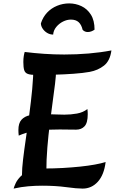

<svg xmlns="http://www.w3.org/2000/svg" viewBox="-20 -1095 674 1127"><path d="M112 -41Q111 -47 110 -54.5Q109 -62 109 -69Q109 -105 115.5 -160Q122 -215 132 -282.5Q142 -350 152 -424Q162 -498 169 -571.5Q176 -645 176 -712L306 -717Q308 -709 308.5 -700.5Q309 -692 309 -683Q309 -650 303 -602.5Q297 -555 289 -496Q281 -437 272.5 -369.5Q264 -302 258 -229.5Q252 -157 252 -83Q252 -80 252 -76.5Q252 -73 252 -70ZM60 12Q63 0 72 -19.5Q81 -39 100.5 -59Q120 -79 154 -92.5Q188 -106 241 -106Q296 -106 349 -109Q402 -112 450 -117Q498 -122 536.5 -129Q575 -136 600 -144Q591 -69 554.5 -28.5Q518 12 465 12Q431 12 368.5 3.5Q306 -5 227 -5Q188 -5 146 -1.5Q104 2 60 12ZM90 -299Q89 -307 88.5 -315.5Q88 -324 88 -332Q88 -372 106 -392Q124 -412 154.5 -418.5Q185 -425 222 -425Q239 -425 264.5 -424.5Q290 -424 315.5 -423Q341 -422 358 -422Q396 -422 432 -428.5Q468 -435 493 -455Q494 -448 494.5 -440.5Q495 -433 495 -425Q495 -374 476.5 -354Q458 -334 427 -334Q400 -334 376.5 -334.5Q353 -335 331 -335Q296 -335 255.5 -333.5Q215 -332 173 -324.5Q131 -317 90 -299ZM195 -655Q160 -655 143.5 -661Q127 -667 122 -683.5Q117 -700 117 -731Q117 -751 119.5 -766Q122 -781 125 -790Q181 -783 240 -779Q299 -775 357 -775Q430 -775 500.5 -781Q571 -787 634 -799Q626 -738 590.5 -710Q555 -682 506 -673Q467 -666 411.5 -662Q356 -658 298.5 -656.5Q241 -655 195 -655ZM535 -921Q527 -915 516.5 -911Q506 -907 495 -907Q477 -907 465 -920Q458 -950 441.5 -965Q425 -980 396 -980Q373 -980 350 -968.5Q327 -957 310.5 -937Q294 -917 292 -892Q273 -892 256.5 -902Q240 -912 230 -927.5Q220 -943 220 -958Q232 -995 256.5 -1021Q281 -1047 315 -1061Q349 -1075 386 -1075Q424 -1075 458 -1059Q492 -1043 513.5 -1009Q535 -975 535 -921Z"/></svg>

Font: Merienda
Style: Bold
Weight: 700
Designer: Eduardo Rodriguez Tunni
Foundry: Eduardo Rodriguez Tunni
Version: Version 2.001